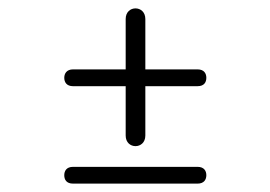

<svg xmlns="http://www.w3.org/2000/svg" viewBox="-20 -438 645 458"><path d="M154.3 -40C138.2 -40 133.3 -29.8 133.3 -20C133.3 -9.8 138.2 0 154.3 0H451.2C466.8 0 472.2 -9.8 472.2 -20C472.2 -29.8 467.3 -40 451.2 -40ZM451.2 -272.5H326.7V-392.6C326.7 -409.7 314.9 -418 303.2 -418C291.5 -418 279.8 -409.7 279.8 -392.6V-272.5H154.3C138.7 -272.5 133.3 -262.2 133.3 -252.4C133.3 -242.2 138.7 -232.4 154.3 -232.4H279.8V-114.7C279.8 -97.7 291.5 -89.4 303.2 -89.4C314.9 -89.4 326.7 -97.7 326.7 -114.7V-232.4H451.2C467.3 -232.4 472.2 -242.2 472.2 -252.4C472.2 -262.2 467.3 -272.5 451.2 -272.5Z"/></svg>

Font: Cutive Mono
Style: Regular
Weight: 400
Monospace: yes
Designer: Vernon Adams
Foundry: Vernon Adams
Version: Version 1.002